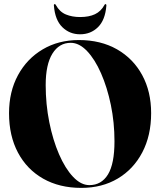

<svg xmlns="http://www.w3.org/2000/svg" viewBox="-20 -905 780 935"><path d="M364 -710Q470.5 -710 549.8 -664.8Q629 -619.5 672.5 -539.2Q716 -459 716 -354Q716 -245 673 -163Q630 -81 553.5 -35.5Q477 10 376 10Q269.5 10 190.2 -35Q111 -80 67.5 -161.8Q24 -243.5 24 -353.5Q24 -458.5 67.5 -538.8Q111 -619 187.8 -664.5Q264.5 -710 364 -710ZM537.5 -217Q537.5 -308.5 519.8 -394.2Q502 -480 472 -548.2Q442 -616.5 403.8 -656.5Q365.5 -696.5 324.5 -696.5Q268 -696.5 235.2 -643.8Q202.5 -591 202.5 -491Q202.5 -397.5 220 -310.2Q237.5 -223 267.5 -153.8Q297.5 -84.5 335.8 -44Q374 -3.5 415 -3.5Q474 -3.5 505.8 -55.5Q537.5 -107.5 537.5 -217ZM370 -822Q413.5 -822 442.5 -835.8Q471.5 -849.5 488.5 -880.5Q490.5 -885 493.5 -885Q498.5 -885 498 -877.5Q492.5 -807.5 457.2 -772.8Q422 -738 370 -738Q319 -738 283.5 -772.8Q248 -807.5 242.5 -877.5Q241.5 -885 247 -885Q250 -885 252 -880.5Q270.5 -847 301 -834.5Q331.5 -822 370 -822Z"/></svg>

Font: Fraunces 144pt
Style: Bold
Weight: 700
Version: Version 1.000;[b76b70a41]